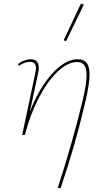

<svg xmlns="http://www.w3.org/2000/svg" viewBox="-20 -731 561 1040"><path d="M465 -327Q465 -277 444 -187Q414 -58 382 53.5Q350 165 308 289L293 286Q371 48 428 -188Q449 -278 449 -324Q449 -363 436 -379Q423 -395 397 -395Q346 -395 290.5 -341.5Q235 -288 188.5 -197.5Q142 -107 115 0H100L171 -334Q172 -337 173.5 -346Q175 -355 175 -362Q175 -396 142 -396Q128 -396 112 -390.5Q96 -385 83 -374L77 -384Q92 -396 111 -403Q130 -410 147 -410Q190 -410 190 -364Q190 -349 186 -333L142 -127Q192 -254 262.5 -332Q333 -410 401 -410Q434 -410 449.5 -390Q465 -370 465 -327ZM325 -513 418 -711 434 -706 338 -508Z"/></svg>

Font: Ysabeau Thin
Style: Italic
Weight: 200
Italic angle: -12°
Designer: Christian Thalmann (Catharsis Fonts)
Version: Version 0.003